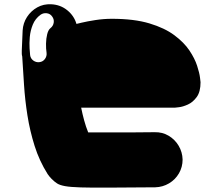

<svg xmlns="http://www.w3.org/2000/svg" viewBox="-20 -682 1040 899"><path d="M504 -594Q608 -594 679.5 -572.5Q751 -551 796.5 -517Q842 -483 867 -445.5Q892 -408 903 -374Q914 -340 916.5 -318.5Q919 -297 919 -297Q919 -252 901 -227.5Q883 -203 859.5 -192.5Q836 -182 818 -180Q800 -178 800 -178Q800 -178 763 -178Q726 -178 659.5 -178Q593 -178 504 -178Q471 -178 437.5 -178Q404 -178 382 -178Q360 -178 360 -178Q366 -148 374 -118.5Q382 -89 393 -62Q430 -62 481.5 -62Q533 -62 590.5 -62Q648 -62 704 -63Q740 -64 769.5 -46.5Q799 -29 816.5 0.5Q834 30 835 65Q835 100 818 129.5Q801 159 771.5 176.5Q742 194 707 195Q574 196 490 196.5Q406 197 357.5 195.5Q309 194 284.5 189.5Q260 185 247.5 177Q235 169 222 156Q217 151 212 145Q207 139 203 133Q164 71 142 1Q120 -69 108.5 -141.5Q97 -214 92.5 -284.5Q88 -355 84 -418Q82 -424 82 -431Q82 -438 82 -445L86 -539Q88 -574 106.5 -602.5Q125 -631 154.5 -647.5Q184 -664 220 -662Q263 -660 295 -634Q327 -608 338 -570Q338 -570 363 -576Q388 -582 426.5 -588Q465 -594 504 -594ZM216 -550Q229 -560 231.5 -576Q234 -592 224 -605Q215 -618 199 -620Q183 -622 170 -613Q145 -595 133.5 -566.5Q122 -538 119.5 -508.5Q117 -479 118.5 -456Q120 -433 121 -424Q123 -408 136 -398.5Q149 -389 165 -391Q181 -393 190.5 -406Q200 -419 198 -435Q195 -454 195.5 -478Q196 -502 201 -522Q206 -542 216 -550Z"/></svg>

Font: Nikukyu
Style: Regular
Weight: 400
Version: Version 1.00